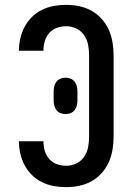

<svg xmlns="http://www.w3.org/2000/svg" viewBox="-20 -763 540 791"><path d="M253 8Q227 8 202 3.5Q177 -1 154 -12Q131 -23 112.5 -41Q94 -59 82 -81.5Q70 -104 64 -129Q58 -154 58 -179V-181H159V-180Q159 -160 164.5 -141.5Q170 -123 183 -108Q196 -93 214.5 -86.5Q233 -80 253 -80Q274 -80 294 -89.5Q314 -99 326.5 -117Q339 -135 343 -156.5Q347 -178 347 -200V-535Q347 -557 343 -578.5Q339 -600 326.5 -618Q314 -636 294 -645.5Q274 -655 253 -655Q233 -655 214.5 -648.5Q196 -642 183 -627Q170 -612 164.5 -593.5Q159 -575 159 -555V-554H58V-556Q58 -581 64 -606Q70 -631 82 -653.5Q94 -676 112.5 -694Q131 -712 154 -723Q177 -734 202 -738.5Q227 -743 253 -743Q280 -743 306.5 -737.5Q333 -732 356.5 -719Q380 -706 398.5 -685.5Q417 -665 428 -640.5Q439 -616 443.5 -589Q448 -562 448 -535V-200Q448 -173 443.5 -146Q439 -119 428 -94.5Q417 -70 398.5 -49.5Q380 -29 356.5 -16Q333 -3 306.5 2.5Q280 8 253 8ZM250 -293Q239 -293 229 -297Q219 -301 212.5 -309.5Q206 -318 203.5 -328.5Q201 -339 201 -349V-387Q201 -397 203.5 -407.5Q206 -418 212.5 -426.5Q219 -435 229 -439Q239 -443 250 -443Q261 -443 271 -439Q281 -435 287.5 -426.5Q294 -418 296.5 -407.5Q299 -397 299 -387V-349Q299 -339 296.5 -328.5Q294 -318 287.5 -309.5Q281 -301 271 -297Q261 -293 250 -293Z"/></svg>

Font: Iosevka Custom Semibold
Style: Regular
Weight: 600
Designer: Belleve Invis
Foundry: Belleve Invis
Version: Version 27.0.2; ttfautohint (v1.8.4)